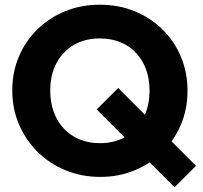

<svg xmlns="http://www.w3.org/2000/svg" viewBox="-20 -738 859 814"><path d="M405 12Q326 12 258 -16Q190 -44 139.5 -94Q89 -144 60.5 -210.5Q32 -277 32 -354Q32 -432 60 -498Q88 -564 138.5 -613.5Q189 -663 256.5 -690.5Q324 -718 403 -718Q483 -718 550.5 -690.5Q618 -663 668.5 -613.5Q719 -564 747 -497.5Q775 -431 775 -353Q775 -276 747 -209.5Q719 -143 668.5 -93.5Q618 -44 551 -16Q484 12 405 12ZM720 56 390 -274 481 -365 811 -35ZM403 -131Q467 -131 514 -159Q561 -187 587.5 -237.5Q614 -288 614 -354Q614 -404 599 -444.5Q584 -485 556 -514.5Q528 -544 489.5 -559.5Q451 -575 403 -575Q340 -575 293 -547.5Q246 -520 219.5 -470.5Q193 -421 193 -354Q193 -304 208 -263Q223 -222 251 -192.5Q279 -163 317.5 -147Q356 -131 403 -131Z"/></svg>

Font: Outfit Thin
Style: Bold
Weight: 700
Version: Version 1.100;gftools[0.9.27]